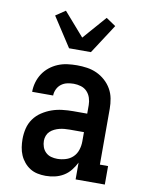

<svg xmlns="http://www.w3.org/2000/svg" viewBox="-87 -832 674 900"><g transform="rotate(10 250.0 -381.5)"><path d="M193 8Q173 8 154 4Q135 0 119 -10Q103 -20 90.5 -35Q78 -50 70.5 -67.5Q63 -85 60 -104.5Q57 -124 57 -143Q57 -169 63 -194Q69 -219 84 -240Q99 -261 121 -275.5Q143 -290 167 -298.5Q191 -307 217 -310Q243 -313 268 -313H335V-354Q335 -371 329.5 -388Q324 -405 312 -417.5Q300 -430 283 -435Q266 -440 249 -440Q233 -440 217.5 -436.5Q202 -433 189.5 -423.5Q177 -414 170 -399Q163 -384 163 -369H63Q63 -392 69.5 -414.5Q76 -437 88.5 -456Q101 -475 119 -489.5Q137 -504 158.5 -513Q180 -522 203 -525Q226 -528 249 -528Q273 -528 297 -524.5Q321 -521 343 -511Q365 -501 383.5 -484.5Q402 -468 414 -447Q426 -426 430.5 -402Q435 -378 435 -354V-88H474V0H335V-80Q325 -60 311 -42.5Q297 -25 278 -13.5Q259 -2 237 3Q215 8 193 8ZM233 -80Q253 -80 273 -86Q293 -92 307.5 -106Q322 -120 328.5 -140Q335 -160 335 -180V-225H268Q256 -225 243.5 -224Q231 -223 219 -220Q207 -217 195.5 -211.5Q184 -206 175 -197.5Q166 -189 161.5 -177Q157 -165 157 -153Q157 -138 162 -123.5Q167 -109 178 -98.5Q189 -88 203.5 -84Q218 -80 233 -80ZM198 -600 107 -740 153 -771 250 -660 347 -771 393 -740 302 -600Z"/></g></svg>

Font: Iosevka Curly Slab Semibold
Style: Regular
Weight: 600
Monospace: yes
Designer: Belleve Invis
Foundry: Belleve Invis
Version: Version 22.1.2; ttfautohint (v1.8.4)